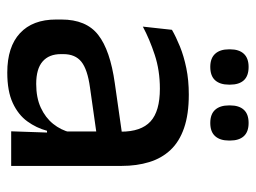

<svg xmlns="http://www.w3.org/2000/svg" viewBox="-110 -600 720 541"><g transform="rotate(90 250.5 -329.0)"><path d="M349.5 0 353.5 -116 350 -131V-285L350.5 -309.5Q350.5 -366 321.8 -392.5Q293 -419 229.5 -419Q178 -419 134 -404.5Q90 -390 54.5 -371L63.5 -453Q83.5 -464.5 110.5 -475.5Q137.5 -486.5 171.5 -493.5Q205.5 -500.5 246 -500.5Q301.5 -500.5 340 -487.2Q378.5 -474 402 -449Q425.5 -424 436.2 -389Q447 -354 447 -311V0ZM184 11Q111.5 11 73 -24.8Q34.5 -60.5 34.5 -126.5V-141.5Q34.5 -211.5 77.8 -245.2Q121 -279 214 -292L361 -313L366.5 -242L225.5 -222Q175 -215 153.5 -197.8Q132 -180.5 132 -147V-140Q132 -106.5 152.8 -88.5Q173.5 -70.5 216 -70.5Q255 -70.5 283 -83.5Q311 -96.5 328.5 -118.2Q346 -140 352.5 -166.5L366 -101H348Q340 -71 321.5 -45.5Q303 -20 269.8 -4.5Q236.5 11 184 11ZM168 -561Q143.5 -561 131 -574.8Q118.5 -588.5 118.5 -613.5V-617Q118.5 -642 131 -655.5Q143.5 -669 168 -669Q193.5 -669 205.8 -655.5Q218 -642 218 -617V-613.5Q218 -588.5 205.8 -574.8Q193.5 -561 168 -561ZM326 -561Q301 -561 288.8 -574.8Q276.5 -588.5 276.5 -613.5V-617Q276.5 -642 288.8 -655.5Q301 -669 326 -669Q351 -669 363.2 -655.5Q375.5 -642 375.5 -617V-613.5Q375.5 -588.5 363.2 -574.8Q351 -561 326 -561Z"/></g></svg>

Font: Anek Telugu Medium
Style: Regular
Weight: 500
Designer: Omkar Bhoir (Telugu), Yesha Goshar (Latin)
Foundry: Ek Type
Version: Version 1.003